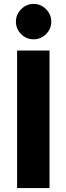

<svg xmlns="http://www.w3.org/2000/svg" viewBox="-20 -957 338 977"><path d="M67 -700H232V0H67ZM61 -847Q61 -883 87.5 -910Q114 -937 151 -937Q188 -937 214.5 -910Q241 -883 241 -847Q241 -810 214.5 -783.5Q188 -757 151 -757Q114 -757 87.5 -783.5Q61 -810 61 -847Z"/></svg>

Font: Oak Sans ExtraBold
Style: Regular
Weight: 800
Designer: Erik Kennedy, Walven
Foundry: Erik Kennedy, Walven
Version: Version 1.000